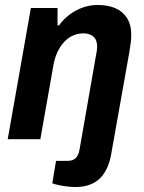

<svg xmlns="http://www.w3.org/2000/svg" viewBox="-20 -559 577 771"><path d="M283 192Q269 192 251 190Q233 188 216.5 184.5Q200 181 190 177L205 87H251Q273 87 284.5 75.5Q296 64 300 38L365 -334Q367 -344 368.5 -353Q370 -362 370 -371Q370 -390 363.5 -401.5Q357 -413 344.5 -419Q332 -425 315 -425Q293 -425 273.5 -416.5Q254 -408 238 -391Q222 -374 210.5 -349.5Q199 -325 194 -294L142 0H11L104 -527H211V-457H217Q235 -482 259.5 -500.5Q284 -519 313 -529Q342 -539 372 -539Q414 -539 443.5 -526Q473 -513 490 -486.5Q507 -460 507 -419Q507 -404 505 -387.5Q503 -371 500 -353L427 57Q422 88 411 113Q400 138 383 155.5Q366 173 341 182.5Q316 192 283 192Z"/></svg>

Font: Archivo SemiCondensed
Style: Bold Italic
Weight: 700
Width: 4
Italic angle: -10°
Designer: Hector Gatti
Foundry: Omnibus-Type
Version: Version 2.001